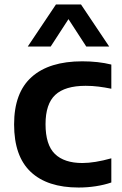

<svg xmlns="http://www.w3.org/2000/svg" viewBox="-20 -828 544 858"><path d="M331 10Q191.5 10 117.2 -60Q43 -130 43 -272Q43 -414 121.5 -484Q200 -554 347.5 -554Q419.5 -554 477.5 -539.5V-431.5Q448 -437.5 420.2 -441Q392.5 -444.5 362.5 -444.5Q270.5 -444.5 227 -404Q183.5 -363.5 183.5 -273Q183.5 -181 225.2 -140.2Q267 -99.5 348 -99.5Q402.5 -99.5 477.5 -120.5V-12.5Q445.5 -1.5 408 4.2Q370.5 10 331 10ZM104 -620 230 -808H342L468 -620H365.5L286 -742.5L206.5 -620Z"/></svg>

Font: Encode Sans SmExp SmBold
Style: Regular
Weight: 600
Width: 6
Designer: Multiple Designers
Foundry: Impallari Type
Version: Version 3.002; ttfautohint (v1.8.3) -l 8 -r 50 -G 200 -x 14 